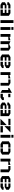

<svg xmlns="http://www.w3.org/2000/svg" viewBox="3919 -4534 616 8495"><g transform="rotate(90 4227.5 -287.0)"><path d="M80 -195 194 -264H358V-187H207V-105H358V1H194L80 -68ZM80 -301V-370L194 -440H358V-346H207V-301ZM680 -370 566 -440H402V-346H553V-264H402V-187H553V-105H406V1H680Z M870 -575H998V1H870Z M1304 -440V1H1178V-440ZM1302 -481H1178V-574H1302Z M1484 -440H1609V-397L1763 -440V-346H1609V-1H1484ZM2105 -440H2062L1934 -385L1803 -440V-346V-1H1934V-346H2094V-1H2219V-371Z M2993 -257 2875 -188H2715V-265H2866V-347H2715V-441H2875L2993 -371ZM2993 -139V-69L2875 0H2715V-106H2862V-139ZM2389 -69 2507 0H2666V-106H2515V-188H2666V-265H2515V-347H2666V-441H2507L2389 -371Z M3173 -440H3300V-397L3448 -440V-346H3300V-1H3173ZM3772 -371 3654 -440H3496V-346H3647V-1H3772Z M4132 -437H4282V-344H4132ZM4408 -150V-69L4294 0H4132V-105H4282V-150ZM4087 -506V-105V0L3962 -69V-344L3872 -343V-387Z M4518 -195 4632 -264H4796V-187H4645V-105H4796V1H4632L4518 -68ZM4518 -301V-370L4632 -440H4796V-346H4645V-301ZM5118 -370 5004 -440H4840V-346H4991V-264H4840V-187H4991V-105H4844V1H5118Z M5839 -441 5561 -175V-326L5586 -349H5561V-441ZM5517 0H5238L5517 -278V-127L5491 -102H5517ZM5517 -441V-349H5238V-441ZM5839 -106V0H5561V-106Z M6075 -440V1H5949V-440ZM6073 -481H5949V-574H6073Z M6235 -371 6352 -440H6510V-346H6360V-108H6510V-1H6352L6235 -70ZM6822 -371 6705 -440H6546V-346H6697V-108H6546V-1H6705L6822 -70Z M7002 -440H7129V-397L7277 -440V-346H7129V-1H7002ZM7601 -371 7483 -440H7325V-346H7476V-1H7601Z M8375 -257 8257 -188H8097V-265H8248V-347H8097V-441H8257L8375 -371ZM8375 -139V-69L8257 0H8097V-106H8244V-139ZM7771 -69 7889 0H8048V-106H7897V-188H8048V-265H7897V-347H8048V-441H7889L7771 -371Z"/></g></svg>

Font: Wallpoet
Style: Regular
Weight: 400
Designer: Lars Berggren
Foundry: Lars Berggren
Version: Version 1.000